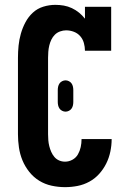

<svg xmlns="http://www.w3.org/2000/svg" viewBox="-20 -763 540 791"><path d="M248 8Q220 8 192.5 2Q165 -4 141.5 -18.5Q118 -33 100.5 -55Q83 -77 72.5 -102.5Q62 -128 58 -155.5Q54 -183 54 -210V-525Q54 -550 56.5 -575Q59 -600 66 -624.5Q73 -649 85 -671.5Q97 -694 115.5 -711Q134 -728 158.5 -735.5Q183 -743 208 -743Q226 -743 243 -740Q260 -737 276 -729.5Q292 -722 305.5 -711Q319 -700 330 -686V-735H438V-554H330Q330 -570 325.5 -586Q321 -602 310.5 -614Q300 -626 284.5 -632Q269 -638 252 -638Q240 -638 227.5 -633.5Q215 -629 206 -620Q197 -611 191.5 -599.5Q186 -588 183 -575.5Q180 -563 179 -550Q178 -537 178 -525V-210Q178 -198 179 -185.5Q180 -173 183 -161Q186 -149 191 -137.5Q196 -126 204 -116.5Q212 -107 223.5 -102Q235 -97 248 -97Q264 -97 278.5 -105Q293 -113 301 -127Q309 -141 312.5 -157Q316 -173 316 -190H440Q440 -164 434.5 -138Q429 -112 417.5 -89Q406 -66 388.5 -46.5Q371 -27 348 -14.5Q325 -2 299.5 3Q274 8 248 8ZM250 -303Q243 -303 236 -306.5Q229 -310 225 -316Q221 -322 219.5 -329Q218 -336 218 -343V-392Q218 -399 219.5 -406Q221 -413 225 -419Q229 -425 236 -428.5Q243 -432 250 -432Q257 -432 264 -428.5Q271 -425 275 -419Q279 -413 280.5 -406Q282 -399 282 -392V-343Q282 -336 280.5 -329Q279 -322 275 -316Q271 -310 264 -306.5Q257 -303 250 -303Z"/></svg>

Font: Iosevka Slab Extrabold
Style: Regular
Weight: 800
Monospace: yes
Designer: Belleve Invis
Foundry: Belleve Invis
Version: Version 11.1.1; ttfautohint (v1.8.3)